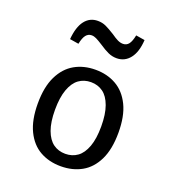

<svg xmlns="http://www.w3.org/2000/svg" viewBox="-120 -717 734 819"><g transform="rotate(20 247.5 -307.5)"><path d="M64.5 -207.3Q64.5 -282.3 88.3 -331Q112.1 -379.8 153.2 -403.2Q194.4 -426.6 247.6 -426.6Q300.8 -426.6 341.9 -403.2Q383.1 -379.8 406.9 -331Q430.6 -282.3 430.6 -207.3Q430.6 -132.3 406.9 -83.5Q383.1 -34.7 341.9 -11.7Q300.8 11.3 247.6 11.3Q194.4 11.3 153.2 -11.7Q112.1 -34.7 88.3 -83.5Q64.5 -132.3 64.5 -207.3ZM352.4 -207.3Q352.4 -262.9 339.1 -299.6Q325.8 -336.3 302.4 -353.2Q279 -370.2 247.6 -370.2Q216.1 -370.2 192.7 -353.2Q169.4 -336.3 156 -299.6Q142.7 -262.9 142.7 -207.3Q142.7 -151.6 156 -115.3Q169.4 -79 192.7 -62.1Q216.1 -45.2 247.6 -45.2Q279 -45.2 302.4 -62.1Q325.8 -79 339.1 -115.3Q352.4 -151.6 352.4 -207.3ZM233.9 -535.5Q213.7 -548.4 202.8 -553.6Q191.9 -558.9 181.5 -558.9Q166.1 -558.9 156 -546.4Q146 -533.9 140.3 -505.6L100 -512.1Q104.8 -568.5 127 -597.2Q149.2 -625.8 185.5 -625.8Q205.6 -625.8 222.2 -618.1Q238.7 -610.5 264.5 -594.4Q281.5 -582.3 294 -576.2Q306.5 -570.2 318.5 -570.2Q334.7 -570.2 344.4 -582.7Q354 -595.2 359.7 -623.4L400 -616.9Q396.8 -562.1 373.8 -532.7Q350.8 -503.2 313.7 -503.2Q293.5 -503.2 275 -511.7Q256.5 -520.2 233.9 -535.5Z"/></g></svg>

Font: Playfair Micro SmCond SmLight
Style: Regular
Weight: 360
Width: 4
Designer: Claus Eggers Sørensen
Foundry: Claus Eggers Sørensen
Version: Version 2.100;Glyphs 3.2 (3219)